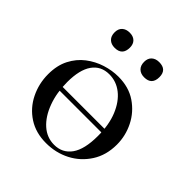

<svg xmlns="http://www.w3.org/2000/svg" viewBox="-161 -677 805 805"><g transform="rotate(45 241.0 -275.0)"><path d="M83 -183V-203H397V-183ZM233 13Q172 13 127.5 -16Q83 -45 59 -93.5Q35 -142 35 -198Q35 -250 54.5 -288Q74 -326 106 -350.5Q138 -375 176 -387Q214 -399 251 -399Q313 -399 357 -369Q401 -339 424.5 -292Q448 -245 448 -193Q448 -130 418 -83.5Q388 -37 339.5 -12Q291 13 233 13ZM262 -6Q311 -6 338.5 -44.5Q366 -83 366 -162Q366 -229 346 -277.5Q326 -326 292.5 -352.5Q259 -379 217 -379Q168 -379 141.5 -341.5Q115 -304 115 -231Q115 -168 134 -116.5Q153 -65 186 -35.5Q219 -6 262 -6ZM154 -473Q133 -473 120.5 -485Q108 -497 108 -519Q108 -540 120.5 -551.5Q133 -563 154 -563Q175 -563 187 -551.5Q199 -540 199 -519Q199 -473 154 -473ZM329 -473Q308 -473 295.5 -485Q283 -497 283 -519Q283 -540 295.5 -551.5Q308 -563 329 -563Q374 -563 374 -519Q374 -473 329 -473Z"/></g></svg>

Font: Cormorant Medium
Style: Regular
Weight: 500
Designer: Christian Thalmann (Catharsis Fonts)
Foundry: Catharsis Fonts
Version: Version 4.000